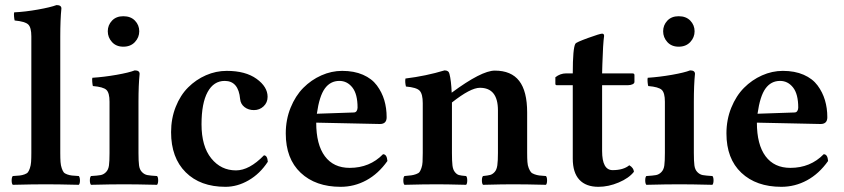

<svg xmlns="http://www.w3.org/2000/svg" viewBox="-20 -718 3288 748"><path d="M214.8 -576.2V-122.1Q214.8 -100.6 215.8 -86.9Q216.8 -73.2 220.5 -62.7Q224.1 -52.2 228 -47.1Q231.9 -42 241.5 -38.6Q251 -35.2 260.3 -34.2Q269.5 -33.2 287.1 -32.2Q291.5 -26.9 291.5 -14.6Q291.5 -2.4 287.1 2Q205.1 0 159.2 0Q107.9 0 29.8 2Q25.4 -2.4 25.4 -14.9Q25.4 -27.3 29.8 -32.2Q47.4 -33.2 56.6 -34.2Q65.9 -35.2 75.4 -38.6Q85 -42 88.9 -47.1Q92.8 -52.2 96.4 -62.7Q100.1 -73.2 101.1 -86.9Q102.1 -100.6 102.1 -122.1V-576.2ZM214.8 -576.2H102.1Q102.1 -611.3 89.8 -622.8Q77.6 -634.3 37.1 -638.2Q35.6 -643.1 34.7 -654.1Q33.7 -665 35.2 -669.9Q78.1 -671.9 127.4 -680.7Q176.8 -689.5 200.2 -698.2Q219.2 -698.2 219.2 -685.1Q214.8 -641.6 214.8 -576.2Z M519.5 -321.8V-122.1Q519.5 -89.8 521.7 -73.5Q523.9 -57.1 533.2 -47.6Q542.5 -38.1 554.2 -35.9Q565.9 -33.7 591.8 -32.2Q596.2 -27.8 596.2 -15.4Q596.2 -2.9 591.8 2Q509.8 0 463.9 0Q412.6 0 334.5 2Q330.1 -2.9 330.1 -15.4Q330.1 -27.8 334.5 -32.2Q360.4 -33.7 372.1 -35.9Q383.8 -38.1 393.1 -47.6Q402.3 -57.1 404.5 -73.5Q406.7 -89.8 406.7 -122.1V-321.8Q406.7 -356.4 394.5 -367.9Q382.3 -379.4 341.8 -382.8Q340.3 -387.7 339.4 -398.9Q338.4 -410.2 339.8 -415Q385.3 -418 434.1 -426.5Q482.9 -435.1 504.9 -443.8Q523.9 -443.8 523.9 -430.2Q519.5 -387.2 519.5 -321.8ZM460.4 -654.8Q489.3 -654.8 505.9 -637.5Q522.5 -620.1 522.5 -596.2Q522.5 -572.3 505.6 -554.2Q488.8 -536.1 460.4 -536.1Q432.6 -536.1 416.3 -554.2Q399.9 -572.3 399.9 -596.2Q399.9 -620.1 416.3 -637.5Q432.6 -654.8 460.4 -654.8Z M1023.4 -87.9Q992.7 -41 948.7 -15.6Q904.8 9.8 858.4 9.8Q760.3 9.8 703.4 -46.9Q646.5 -103.5 646.5 -203.1Q646.5 -256.3 664.6 -301.8Q682.6 -347.2 712.9 -377.4Q743.2 -407.7 782.2 -424.8Q821.3 -441.9 863.3 -441.9Q936.5 -441.9 979.5 -410.9Q1022.5 -379.9 1022.5 -340.8Q1022.5 -318.4 1006.8 -303.7Q991.2 -289.1 969.2 -289.1Q947.8 -289.1 932.6 -300.8Q917.5 -312.5 915.5 -332Q909.2 -402.8 855.5 -402.8Q812.5 -402.8 788.8 -359.4Q765.1 -315.9 765.1 -233.9Q765.1 -147.9 803 -101.1Q840.8 -54.2 899.4 -54.2Q951.2 -54.2 1008.3 -112.8Q1021.5 -112.8 1023.4 -87.9Z M1214.4 -274.9 1357.9 -279.8Q1365.7 -279.8 1369.4 -285.6Q1373 -291.5 1373 -298.8Q1373 -351.6 1352.8 -377.2Q1332.5 -402.8 1302.2 -402.8Q1267.1 -402.8 1245.6 -373.3Q1224.1 -343.8 1214.4 -274.9ZM1472.2 -117.2Q1487.3 -117.2 1489.3 -90.8Q1454.1 -41 1407.2 -15.6Q1360.4 9.8 1307.1 9.8Q1209.5 9.8 1151.4 -44.9Q1093.3 -99.6 1093.3 -198.2Q1093.3 -252 1112.1 -298.3Q1130.9 -344.7 1161.6 -375.7Q1192.4 -406.7 1231.9 -424.3Q1271.5 -441.9 1313 -441.9Q1359.4 -441.9 1394 -426.8Q1428.7 -411.6 1448.2 -385.3Q1467.8 -358.9 1477.1 -327.9Q1486.3 -296.9 1486.3 -261.2Q1486.3 -234.9 1460 -234.9L1211.9 -240.2Q1211.9 -154.8 1245.6 -109.4Q1279.3 -64 1342.3 -64Q1420.4 -64 1472.2 -117.2Z M2033.7 -279.8V-122.1Q2033.7 -101.1 2034.7 -87.2Q2035.6 -73.2 2039.8 -63.2Q2043.9 -53.2 2048.1 -47.9Q2052.2 -42.5 2062 -39.1Q2071.8 -35.6 2080.8 -34.4Q2089.8 -33.2 2106.9 -32.2Q2111.3 -27.8 2111.3 -15.1Q2111.3 -2.4 2106.9 2Q2030.8 0 1976.6 0Q1938 0 1861.8 2Q1857.4 -2.4 1857.4 -15.1Q1857.4 -27.8 1861.8 -32.2Q1881.3 -34.2 1890.1 -36.6Q1898.9 -39.1 1907 -47.9Q1915 -56.6 1917.5 -74Q1919.9 -91.3 1919.9 -122.1V-288.1Q1919.9 -376 1849.6 -376Q1813 -376 1740.7 -318.8V-122.1Q1740.7 -90.3 1742.7 -73.7Q1744.6 -57.1 1752 -47.9Q1759.3 -38.6 1767.8 -36.1Q1776.4 -33.7 1795.9 -32.2Q1800.3 -27.8 1800.3 -15.1Q1800.3 -2.4 1795.9 2Q1717.8 0 1683.6 0Q1631.8 0 1555.7 2Q1551.3 -2.4 1551.3 -15.1Q1551.3 -27.8 1555.7 -32.2Q1573.7 -33.7 1582.5 -34.9Q1591.3 -36.1 1601.1 -39.6Q1610.8 -43 1614.5 -48.1Q1618.2 -53.2 1621.8 -63.5Q1625.5 -73.7 1626.2 -87.2Q1627 -100.6 1627 -122.1V-315.9Q1627 -351.6 1615 -364.5Q1603 -377.4 1561.5 -380.9Q1557.1 -398.9 1559.6 -412.1Q1639.6 -421.9 1711.9 -443.8Q1728 -443.8 1731 -430.2Q1737.8 -404.3 1739.7 -356.9Q1856 -442.9 1907.7 -442.9Q1971.7 -442.9 2002.7 -402.8Q2033.7 -362.8 2033.7 -279.8Z M2185.5 -432.1H2211.4Q2211.4 -530.8 2221.7 -547.9Q2224.6 -553.2 2271 -570.1Q2317.4 -586.9 2325.7 -586.9Q2333.5 -586.9 2333.5 -578.1Q2329.1 -547.9 2326.7 -467.8L2325.7 -432.1H2443.4Q2451.7 -432.1 2451.7 -425.8V-398.9Q2451.7 -393.1 2444.1 -389.6Q2436.5 -386.2 2427.7 -386.2H2325.7V-129.9Q2325.7 -55.2 2366.7 -55.2Q2408.7 -55.2 2431.6 -74.2Q2448.7 -64 2449.7 -48.8Q2430.2 -23.9 2390.4 -7.1Q2350.6 9.8 2311.5 9.8Q2262.7 9.8 2237.1 -17.8Q2211.4 -45.4 2211.4 -100.1V-386.2H2148.4Q2143.6 -386.2 2143.6 -392.1V-417Q2162.6 -432.1 2185.5 -432.1Z M2683.1 -321.8V-122.1Q2683.1 -89.8 2685.3 -73.5Q2687.5 -57.1 2696.8 -47.6Q2706.1 -38.1 2717.8 -35.9Q2729.5 -33.7 2755.4 -32.2Q2759.8 -27.8 2759.8 -15.4Q2759.8 -2.9 2755.4 2Q2673.3 0 2627.4 0Q2576.2 0 2498 2Q2493.7 -2.9 2493.7 -15.4Q2493.7 -27.8 2498 -32.2Q2523.9 -33.7 2535.6 -35.9Q2547.4 -38.1 2556.6 -47.6Q2565.9 -57.1 2568.1 -73.5Q2570.3 -89.8 2570.3 -122.1V-321.8Q2570.3 -356.4 2558.1 -367.9Q2545.9 -379.4 2505.4 -382.8Q2503.9 -387.7 2502.9 -398.9Q2502 -410.2 2503.4 -415Q2548.8 -418 2597.7 -426.5Q2646.5 -435.1 2668.5 -443.8Q2687.5 -443.8 2687.5 -430.2Q2683.1 -387.2 2683.1 -321.8ZM2624 -654.8Q2652.8 -654.8 2669.4 -637.5Q2686 -620.1 2686 -596.2Q2686 -572.3 2669.2 -554.2Q2652.3 -536.1 2624 -536.1Q2596.2 -536.1 2579.8 -554.2Q2563.5 -572.3 2563.5 -596.2Q2563.5 -620.1 2579.8 -637.5Q2596.2 -654.8 2624 -654.8Z M2931.2 -274.9 3074.7 -279.8Q3082.5 -279.8 3086.2 -285.6Q3089.8 -291.5 3089.8 -298.8Q3089.8 -351.6 3069.6 -377.2Q3049.3 -402.8 3019 -402.8Q2983.9 -402.8 2962.4 -373.3Q2940.9 -343.8 2931.2 -274.9ZM3189 -117.2Q3204.1 -117.2 3206.1 -90.8Q3170.9 -41 3124 -15.6Q3077.1 9.8 3023.9 9.8Q2926.3 9.8 2868.2 -44.9Q2810.1 -99.6 2810.1 -198.2Q2810.1 -252 2828.9 -298.3Q2847.7 -344.7 2878.4 -375.7Q2909.2 -406.7 2948.7 -424.3Q2988.3 -441.9 3029.8 -441.9Q3076.2 -441.9 3110.8 -426.8Q3145.5 -411.6 3165 -385.3Q3184.6 -358.9 3193.8 -327.9Q3203.1 -296.9 3203.1 -261.2Q3203.1 -234.9 3176.8 -234.9L2928.7 -240.2Q2928.7 -154.8 2962.4 -109.4Q2996.1 -64 3059.1 -64Q3137.2 -64 3189 -117.2Z"/></svg>

Font: Common Serif SemiBold
Style: Regular
Weight: 600
Designer: Philipp H. Poll, Khaled Hosny
Foundry: Stefan Peev, Context Ltd.
Version: Version 1.026